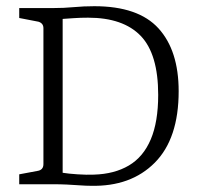

<svg xmlns="http://www.w3.org/2000/svg" viewBox="-20 -594 645 619"><path d="M151 -568Q186 -568 218 -571Q250 -574 284 -574Q426 -574 491 -502.5Q556 -431 556 -300Q556 -147 479 -69.5Q402 8 273 5Q257 5 237 3.5Q217 2 195.5 1Q174 0 152 0H42V-32L101 -43Q120 -46 120 -65V-503Q120 -519 104 -524L42 -536V-568ZM182 -37Q200 -34 230 -32Q260 -30 283 -31Q349 -33 395.5 -60.5Q442 -88 466 -144.5Q490 -201 490 -288Q490 -420 433.5 -478.5Q377 -537 264 -537Q239 -537 218 -535.5Q197 -534 182 -533Z"/></svg>

Font: Rasa Light
Style: Regular
Weight: 300
Designer: Anna Giedrys (Yrsa+Rasa design), David Brezina (Yrsa art-direction, Rasa art-direction, design)
Foundry: Rosetta Type Foundry
Version: Version 2.004